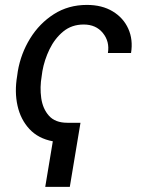

<svg xmlns="http://www.w3.org/2000/svg" viewBox="-20 -558 580 766"><path d="M301.1 -68.2 258.5 187.5H160.5L190.7 5.7Q132.5 -5.3 97.3 -43.3Q62.1 -81.3 49.9 -136.4Q37.6 -191.4 48.3 -254.3L51.1 -274.1Q63.2 -344.5 100.3 -404.7Q137.4 -464.8 195.1 -501.6Q252.8 -538.4 326.7 -538.4Q387.1 -538.4 429.7 -512.6Q472.3 -486.9 491.8 -443.4Q511.4 -399.9 502.8 -346.6H410.5Q418 -392.4 390.4 -426.3Q362.9 -460.2 313.9 -460.2Q266.3 -460.2 232.4 -432.4Q198.5 -404.5 177.7 -361.7Q157 -318.9 149.1 -274.1L146.3 -254.3Q138.5 -209.5 144.5 -166.7Q150.6 -123.9 175.4 -96.1Q200.3 -68.2 248.6 -68.2Z"/></svg>

Font: Inter UI
Style: Italic
Weight: 400
Italic angle: -9.39999°
Designer: Rasmus Andersson
Foundry: rsms
Version: 3.2;8d6f07862